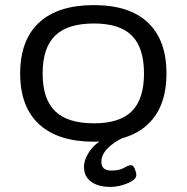

<svg xmlns="http://www.w3.org/2000/svg" viewBox="-20 -549 731 752"><path d="M348 6Q207 6 133 -62.5Q59 -131 59 -261Q59 -392 133 -460.5Q207 -529 348 -529Q487 -529 559.5 -460.5Q632 -392 632 -261Q632 -131 559.5 -62.5Q487 6 348 6ZM348 -66Q449 -66 496.5 -113.5Q544 -161 544 -261Q544 -362 496.5 -409.5Q449 -457 348 -457Q245 -457 196 -409.5Q147 -362 147 -261Q147 -161 196 -113.5Q245 -66 348 -66ZM413 183Q364 183 336.5 162.5Q309 142 309 105Q309 73 335 38Q361 3 413 -17L463 -10Q423 9 400 33.5Q377 58 377 85Q377 119 416 119Q448 119 465.5 108.5Q483 98 493 98Q502 98 508 112.5Q514 127 514 137Q514 149 497.5 159.5Q481 170 457.5 176.5Q434 183 413 183Z"/></svg>

Font: Asap Expanded
Style: Regular
Weight: 400
Width: 7
Designer: Pablo Cosgaya
Foundry: Omnibus-Type
Version: Version 3.001; ttfautohint (v1.8.4.7-5d5b)